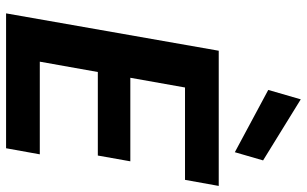

<svg xmlns="http://www.w3.org/2000/svg" viewBox="-209 -801 1010 632"><g transform="rotate(90 296.0 -485.0)"><path d="M24 0 147 -700H592L572 -589H268L236 -409H511L492 -302H217L183 -111H488L468 0ZM481 -753 276 -863 307 -970 508 -846Z"/></g></svg>

Font: DM Sans 16pt ExtraBold
Style: Italic
Weight: 800
Italic angle: -10°
Version: Version 4.004;gftools[0.9.30]